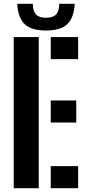

<svg xmlns="http://www.w3.org/2000/svg" viewBox="-20 -996 462 1016"><path d="M52.5 0V-800H185V0ZM248.5 0V-117H393.5V0ZM248.5 -347.5V-464.5H383.5V-347.5ZM248.5 -683V-800H393.5V-683ZM223.5 -834.5Q147 -834.5 111.2 -867.8Q75.5 -901 71 -976H153.5Q154 -938 170.2 -920Q186.5 -902 223.5 -902Q260.5 -902 277 -919.8Q293.5 -937.5 293.5 -976H375.5Q371 -901 335.5 -867.8Q300 -834.5 223.5 -834.5Z"/></svg>

Font: Big Shoulders Stencil Text Thin ExtraBold
Style: Regular
Weight: 800
Version: Version 2.001